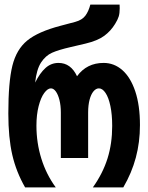

<svg xmlns="http://www.w3.org/2000/svg" viewBox="-20 -810 640 830"><path d="M16 -319.5Q16 -455 33.5 -525.8Q51 -596.5 97.8 -634.8Q144.5 -673 241.5 -698.5L305.5 -715.5Q335 -723.5 349 -742.2Q363 -761 370.5 -790H497Q497.5 -784.5 497.5 -774Q497.5 -752.5 493.2 -738.8Q489 -725 477.5 -706.5Q459 -676 430.5 -655Q402 -634 349.5 -621.5L285.5 -606.5Q233 -594.5 205 -582Q177 -569.5 157.5 -539.8Q138 -510 132 -453Q152.5 -494.5 176.8 -516.2Q201 -538 233 -538Q286 -538 313 -480.5Q355 -538 428 -538Q473.5 -538 509 -506.8Q544.5 -475.5 564.8 -415Q585 -354.5 585 -269.5Q585 -195 567.2 -128.8Q549.5 -62.5 513 0H381.5Q424.5 -60.5 444.8 -125Q465 -189.5 465 -265.5Q465 -315 457.2 -351.8Q449.5 -388.5 436.2 -408.2Q423 -428 407.5 -428Q395 -428 384.2 -415.2Q373.5 -402.5 367.2 -378.8Q361 -355 361 -323.5V-127H243V-323.5Q243 -354 237 -377.8Q231 -401.5 221.2 -414.8Q211.5 -428 200 -428Q186 -428 171.2 -408Q156.5 -388 147 -351Q137.5 -314 137.5 -266.5Q137.5 -192.5 158.8 -124.2Q180 -56 221 0H88.5Q50 -67 33 -141Q16 -215 16 -319.5Z"/></svg>

Font: JuliaMono
Style: Bold
Weight: 700
Monospace: yes
Designer: cormullion
Foundry: corm
Version: Version 0.055; ttfautohint (v1.8.4)